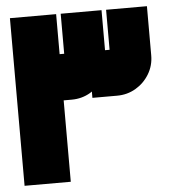

<svg xmlns="http://www.w3.org/2000/svg" viewBox="-48 -668 636 712"><g transform="rotate(-5 270.0 -312.0)"><path d="M15 0V-624H187V0ZM105 -303V-475H224Q219 -470 214 -465Q209 -460 204 -455V-624H356V-441Q356 -403 337 -371.5Q318 -340 286.5 -321.5Q255 -303 217 -303ZM294 -303V-475H393Q388 -470 383 -465Q378 -460 373 -455V-624H525V-441Q525 -403 506 -371.5Q487 -340 455.5 -321.5Q424 -303 386 -303Z"/></g></svg>

Font: Mada Black
Style: Regular
Weight: 900
Designer: Khaled Hosny
Version: Version 1.5